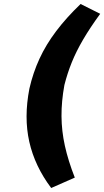

<svg xmlns="http://www.w3.org/2000/svg" viewBox="-20 -743 521 960"><path d="M236 197Q154 88 126.5 -34Q99 -156 127 -300Q145 -379 177.5 -449.5Q210 -520 261 -587.5Q312 -655 383 -723L481 -674Q430 -604 395.5 -545Q361 -486 339 -431.5Q317 -377 302 -318Q287 -236 287.5 -162Q288 -88 304.5 -13.5Q321 61 354 145Z"/></svg>

Font: Nunito Sans 10pt Expanded ExtraBold
Style: Italic
Weight: 800
Width: 7
Italic angle: -9°
Designer: Vernon Adams
Foundry: Vernon Adams
Version: Version 3.101;gftools[0.9.27]